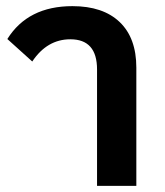

<svg xmlns="http://www.w3.org/2000/svg" viewBox="-20 -605 536 625"><path d="M295.9 0V-378.9Q295.9 -477.1 209 -477.1Q133.3 -477.1 85 -404.8L3.9 -478Q70.8 -585 215.8 -585Q315.4 -585 369.6 -533.2Q423.8 -481.4 423.8 -384.8V0Z"/></svg>

Font: Anuphan SemiBold
Style: Bold
Weight: 600
Designer: Mike Abbink, Paul van der Laan, Pieter van Rosmalen, Mint Tantisuwanna
Foundry: Bold Monday; Cadson Demak
Version: Version 3.002;hotconv 1.0.109;makeotfexe 2.5.65596